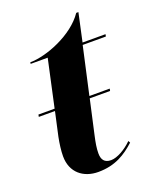

<svg xmlns="http://www.w3.org/2000/svg" viewBox="-129 -740 666 825"><g transform="rotate(-20 204.0 -327.5)"><path d="M177 10C256 10 305 -23 348 -62L343 -71C314 -42 274 -19 246 -19C216 -19 204 -36 204 -65C204 -88 208 -112 215 -143L250 -300H343L345 -310H252L300 -526H406L408 -536H303L331 -665H321C266 -583 136 -533 63 -533L62 -526H140L93 -310H19L17 -300H91L67 -191C61 -161 57 -130 57 -105C57 -30 110 10 177 10Z"/></g></svg>

Font: Noto Serif Display Condensed ExtraBold
Style: Italic
Weight: 800
Width: 3
Italic angle: -12°
Designer: Monotype Design Team
Foundry: Monotype Imaging Inc.
Version: Version 2.009